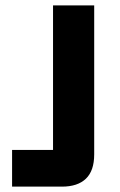

<svg xmlns="http://www.w3.org/2000/svg" viewBox="-20 -695 448 715"><path d="M25 0V-136.7H177.5V-675H330.8V-120Q330.8 -59.2 300 -29.6Q269.2 0 210.8 0Z"/></svg>

Font: Funnel Sans Light ExtraBold
Style: Regular
Weight: 800
Version: Version 1.000